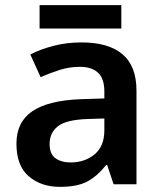

<svg xmlns="http://www.w3.org/2000/svg" viewBox="-20 -717 628 747"><path d="M297 -552Q402 -552 456.5 -506Q511 -460 511 -364V0H422L397 -75H393Q358 -31 319 -10.5Q280 10 213 10Q140 10 92 -31Q44 -72 44 -158Q44 -242 105.5 -284Q167 -326 292 -331L386 -334V-361Q386 -412 361 -434.5Q336 -457 291 -457Q250 -457 212.5 -445Q175 -433 138 -417L98 -505Q138 -526 189.5 -539Q241 -552 297 -552ZM320 -254Q237 -251 205 -225.5Q173 -200 173 -157Q173 -118 195.5 -101.5Q218 -85 255 -85Q310 -85 348 -116.5Q386 -148 386 -210V-256ZM452 -697V-606H134V-697Z"/></svg>

Font: Noto Sans Gurmukhi UI SemiBold
Style: Regular
Weight: 600
Designer: Jelle Bosma - Monotype Design Team
Foundry: Monotype Imaging Inc.
Version: Version 2.004; ttfautohint (v1.8.4.7-5d5b)